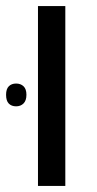

<svg xmlns="http://www.w3.org/2000/svg" viewBox="-40 -612 320 632"><path d="M85 0V-592H175V0ZM-20 -300Q-20 -319 -11 -328Q-2 -337 13 -337Q28 -337 37.5 -328Q47 -319 47 -300Q47 -281 37.5 -271.5Q28 -262 13 -262Q-2 -262 -11 -271Q-20 -280 -20 -300Z"/></svg>

Font: Noto Sans Hebrew
Style: Regular
Weight: 400
Designer: Monotype Design Team
Foundry: Monotype Imaging Inc.
Version: Version 2.003;January 10, 2023;FontCreator 14.0.0.2877 64-bi